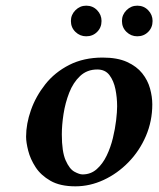

<svg xmlns="http://www.w3.org/2000/svg" viewBox="-20 -647 559 677"><path d="M72 -165Q72 -210 89 -258.5Q106 -307 139.5 -349.5Q173 -392 224 -418Q275 -444 342 -444Q394 -444 428 -428.5Q462 -413 481.5 -388.5Q501 -364 509 -335Q517 -306 517 -279Q517 -220 494.5 -167.5Q472 -115 433 -75Q394 -35 345.5 -12.5Q297 10 246 10Q192 10 158 -9.5Q124 -29 105.5 -57.5Q87 -86 79.5 -115.5Q72 -145 72 -165ZM198 -173Q198 -112 211.5 -81.5Q225 -51 242.5 -41.5Q260 -32 271 -32Q300 -32 321 -50.5Q342 -69 356 -98Q370 -127 378 -160Q386 -193 389.5 -223Q393 -253 393 -272Q393 -303 387 -332.5Q381 -362 366 -382Q351 -402 323 -402Q287 -402 262.5 -379Q238 -356 224 -320Q210 -284 204 -245Q198 -206 198 -173ZM230 -573Q230 -595 246 -611Q262 -627 284 -627Q307 -627 322.5 -611Q338 -595 338 -573Q338 -550 322.5 -534.5Q307 -519 284 -519Q262 -519 246 -534.5Q230 -550 230 -573ZM410 -573Q410 -595 426 -611Q442 -627 464 -627Q487 -627 502.5 -611Q518 -595 518 -573Q518 -550 502.5 -534.5Q487 -519 464 -519Q442 -519 426 -534.5Q410 -550 410 -573Z"/></svg>

Font: Libertinus Serif Semibold Italic
Style: Regular
Weight: 600
Italic angle: -11.5°
Designer: Philipp H. Poll, Khaled Hosny
Foundry: Caleb Maclennan
Version: Version 7.051;RELEASE